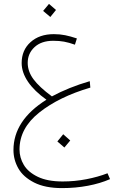

<svg xmlns="http://www.w3.org/2000/svg" viewBox="-20 -619 587 984"><path d="M544 299Q494 321 430.5 333Q367 345 298 345Q211 345 155 316.5Q99 288 74 244Q49 200 49 150Q49 -2 218 -108Q156 -152 123.5 -200Q91 -248 91 -296Q91 -362 136.5 -403Q182 -444 256 -444Q287 -444 314 -438.5Q341 -433 374 -422L364 -390Q333 -401 308.5 -405.5Q284 -410 253 -410Q192 -410 157 -377.5Q122 -345 122 -297Q122 -253 151.5 -213Q181 -173 246 -125Q331 -171 440 -203L443 -170Q283 -123 181.5 -42.5Q80 38 80 147Q80 189 102 226Q124 263 173.5 287Q223 311 301 311Q363 311 422.5 299.5Q482 288 531 269ZM201 -563 231 -599 267 -568 238 -532ZM274 106 304 69 340 101 310 137Z"/></svg>

Font: FiraGO UltraLight
Style: Italic
Weight: 200
Italic angle: -8°
Designer: bBox Type GmbH
Foundry: bBox Type GmbH
Version: Version 1.001